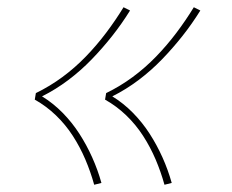

<svg xmlns="http://www.w3.org/2000/svg" viewBox="-20 -606 640 530"><path d="M434 -96Q424 -132 409.5 -166Q395 -200 375 -231Q355 -262 328.5 -287.5Q302 -313 270 -331L273 -349Q312 -368 346.5 -393.5Q381 -419 411 -450Q441 -481 467 -515.5Q493 -550 515 -586L533 -577Q510 -540 483.5 -506.5Q457 -473 427 -442Q397 -411 362.5 -385Q328 -359 290 -340Q321 -321 347 -294.5Q373 -268 393 -237Q413 -206 428.5 -171.5Q444 -137 454 -101ZM240 -96Q230 -132 215.5 -166Q201 -200 181 -231Q161 -262 134.5 -287.5Q108 -313 76 -331L79 -349Q118 -368 152.5 -393.5Q187 -419 217 -450Q247 -481 273 -515.5Q299 -550 321 -586L339 -577Q316 -540 289.5 -506.5Q263 -473 233 -442Q203 -411 168.5 -385Q134 -359 96 -340Q127 -321 153 -294.5Q179 -268 199 -237Q219 -206 234.5 -171.5Q250 -137 260 -101Z"/></svg>

Font: Iosevka Slab ThExObl
Style: Regular
Weight: 100
Width: 7
Italic angle: -9°
Monospace: yes
Designer: Belleve Invis
Foundry: Belleve Invis
Version: Version 11.1.1; ttfautohint (v1.8.3)